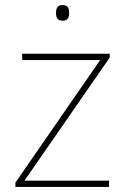

<svg xmlns="http://www.w3.org/2000/svg" viewBox="-20 -834 496 761"><path d="M227 -814C207 -814 202 -799 202 -783C202 -766 207 -752 227 -752C251 -752 254 -766 254 -783C254 -799 251 -814 227 -814ZM412 -93V-118H77L415 -606V-621H68V-596H377L41 -110V-93Z"/></svg>

Font: Noto Sans Telugu UI Thin
Style: Regular
Weight: 100
Designer: Jelle Bosma - Monotype Design Team
Foundry: Monotype Imaging Inc.
Version: Version 2.005